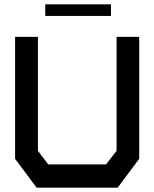

<svg xmlns="http://www.w3.org/2000/svg" viewBox="-20 -871 716 891"><path d="M526 0H150L50 -134V-700H156V-171L204 -108H472L521 -171V-700H626V-134ZM190 -851H495V-797H190Z"/></svg>

Font: Turret Road ExtraBold
Style: Regular
Weight: 800
Designer: Noponies
Foundry: Noponies
Version: Version 1.001; ttfautohint (v1.8)